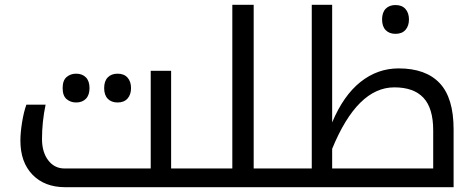

<svg xmlns="http://www.w3.org/2000/svg" viewBox="-20 -780 1975 800"><path d="M297 -353Q274 -353 257.5 -367Q241 -381 241 -413Q241 -445 257.5 -459Q274 -473 297 -473Q323 -473 338 -457.5Q353 -442 353 -413Q353 -384 338 -368.5Q323 -353 297 -353ZM470 -353Q444 -353 429 -368.5Q414 -384 414 -413Q414 -442 429 -457.5Q444 -473 470 -473Q497 -473 511.5 -456.5Q526 -440 526 -413Q526 -386 511.5 -369.5Q497 -353 470 -353Z M252 0Q166 0 115.5 -52Q65 -104 65 -194Q65 -227 72 -270.5Q79 -314 90 -344H170Q155 -272 155 -201Q155 -146 181 -112Q207 -78 249 -78H608V-485H693V-78H826Q831 -78 831 -74V-5Q831 0 826 0Z M816 0Q811 0 811 -5V-74Q811 -78 816 -78H948V-760H1037V-78H1167Q1172 -78 1172 -74V-5Q1172 0 1167 0Z M1628 -639Q1602 -639 1587 -654.5Q1572 -670 1572 -699Q1572 -728 1587 -743.5Q1602 -759 1628 -759Q1655 -759 1669.5 -742.5Q1684 -726 1684 -699Q1684 -672 1669.5 -655.5Q1655 -639 1628 -639Z M1157 0Q1152 0 1152 -5V-74Q1152 -78 1157 -78H1279V-760H1364V-270Q1411 -382 1482 -438.5Q1553 -495 1641 -495Q1754 -495 1812 -433.5Q1870 -372 1870 -241V0ZM1785 -78V-237Q1785 -329 1744.5 -372.5Q1704 -416 1623 -416Q1469 -416 1364 -160V-78Z"/></svg>

Font: Noto Kufi Arabic
Style: Regular
Weight: 400
Designer: Monotype Design Team, David Williams, Khaled Hosny
Foundry: Google LLC
Version: Version 2.109; ttfautohint (v1.8.4.7-5d5b)